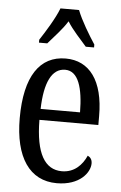

<svg xmlns="http://www.w3.org/2000/svg" viewBox="-55 -805 540 854"><g transform="rotate(5 215.5 -378.0)"><path d="M98 -619V-606H135C163 -639 197 -673 221 -712C245 -673 279 -639 307 -606H344V-619C319 -657 280 -721 263 -766H180C163 -721 123 -657 98 -619ZM231 10C333 10 378 -50 378 -91C378 -109 369 -119 358 -124C339 -81 304 -45 249 -45C173 -45 131 -114 130 -264H393V-304C393 -462 329 -546 223 -546C108 -546 42 -452 42 -264C42 -90 109 10 231 10ZM307 -313H131C134 -430 165 -496 225 -496C284 -496 306 -422 307 -313Z"/></g></svg>

Font: Noto Serif Armenian ExtraCondensed
Style: Regular
Weight: 400
Width: 2
Designer: Monotype Design Team
Foundry: Monotype Imaging Inc.
Version: Version 2.008